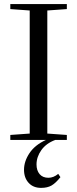

<svg xmlns="http://www.w3.org/2000/svg" viewBox="-20 -683 376 937"><path d="M30.3 0V-24.4L125 -31.2V-631.8L30.3 -638.7V-663.1H306.2V-638.7L210.9 -631.8V-31.2L306.2 -24.4V0H249.5Q205.1 16.6 181.6 49.8Q158.2 83 158.2 119.6Q158.2 148.9 173.3 166.7Q188.5 184.6 216.3 184.6Q241.2 184.6 264.2 165.5L274.9 181.6Q252 210.4 231.7 222.2Q211.4 233.9 180.7 233.9Q142.1 233.9 119.6 209.2Q97.2 184.6 97.2 145.5Q97.2 104.5 123.8 64.5Q150.4 24.4 204.1 0Z"/></svg>

Font: Elstob 18pt
Style: Regular
Weight: 400
Designer: Peter S. Baker
Version: Version 1.015